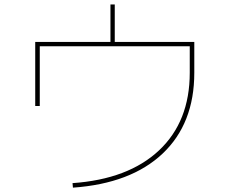

<svg xmlns="http://www.w3.org/2000/svg" viewBox="-20 -820 1040 870"><path d="M839.8 -610.4H160.2V-339.8H139.6V-629.9H480.5V-799.8H500V-629.9H860.4V-490.2Q860.4 -259.8 716.8 -124Q573.2 11.7 310.5 30.3L308.6 9.8Q561.5 -7.8 700.7 -138.7Q839.8 -269.5 839.8 -490.2Z"/></svg>

Font: Mgen+ 1mn thin
Style: Regular
Weight: 100
Designer: [Source Han Sans]
Ryoko NISHIZUKA  (kana & ideographs); Paul D. Hunt (Latin, Greek & Cyrillic); Wenlong ZHANG  (bopomofo
Version: Version 1.059.20150602